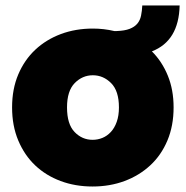

<svg xmlns="http://www.w3.org/2000/svg" viewBox="-20 -672 676 699"><path d="M612 -281Q612 -214 589.5 -160.5Q567 -107 527 -70Q487 -33 433.5 -13Q380 7 317 7Q254 7 200.5 -13Q147 -33 108 -70Q69 -107 46.5 -160.5Q24 -214 24 -281Q24 -348 46.5 -401Q69 -454 108.5 -491Q148 -528 201.5 -548Q255 -568 318 -568Q358 -568 396 -559H405Q434 -560 452 -567Q470 -574 480 -586Q490 -598 493.5 -615Q497 -632 498 -652H634Q631 -523 533 -485Q570 -448 591 -396.5Q612 -345 612 -281ZM224 -281Q224 -220 251.5 -191.5Q279 -163 317 -163Q336 -163 353 -170Q370 -177 383.5 -191.5Q397 -206 405 -228.5Q413 -251 413 -281Q413 -341 384.5 -369.5Q356 -398 318 -398Q280 -398 252 -369.5Q224 -341 224 -281Z"/></svg>

Font: SVN-Poppins ExtraBold
Style: Regular
Weight: 800
Designer: Ninad Kale (Devanagari), Jonny Pinhorn (Latin)
Foundry: Indian Type Foundry
Version: Version 3.002 2017; ttfautohint (v1.8.3)